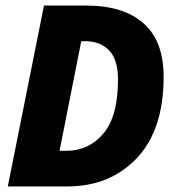

<svg xmlns="http://www.w3.org/2000/svg" viewBox="-20 -670 640 690"><path d="M8 0 138 -650H290Q423 -650 495.5 -586.5Q568 -523 568 -394Q568 -203 471.5 -101.5Q375 0 222 0ZM194 -128H218Q299 -128 351.5 -190Q404 -252 404 -384Q404 -456 372 -489Q340 -522 286 -522H272Z"/></svg>

Font: TypoPRO Source Code Pro
Style: Italic
Weight: 900
Italic angle: -11°
Monospace: yes
Designer: Paul D. Hunt, Teo Tuominen
Foundry: Adobe Systems Incorporated
Version: Version 1.030;PS 1.0;hotconv 1.0.84;makeotf.lib2.5.63406